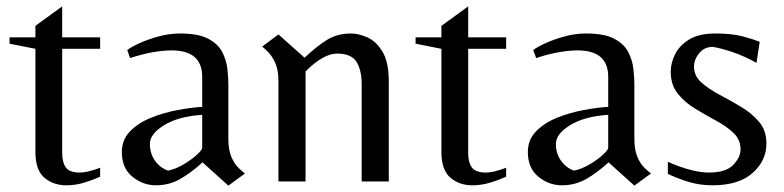

<svg xmlns="http://www.w3.org/2000/svg" viewBox="-20 -569 2458 602"><path d="M188 12Q147 12 119 -12Q91 -36 91 -93V-416L10 -432V-452H91V-488L175 -549V-452H294V-416H175V-88Q175 -60 186.5 -44Q198 -28 230 -28Q244 -28 261 -32.5Q278 -37 294 -43V-15Q272 -5 244.5 3.5Q217 12 188 12Z M696 13 615 -60Q579 -27 544.5 -7.5Q510 12 469 12Q428 12 395 -15Q362 -42 362 -92Q362 -131 388 -157.5Q414 -184 454 -200Q494 -216 537 -224Q580 -232 614 -234V-328Q614 -411 518 -411Q493 -411 460.5 -405.5Q428 -400 388 -387L379 -412Q390 -421 416 -433Q442 -445 476 -454.5Q510 -464 545 -464Q602 -464 633 -447.5Q664 -431 677 -405.5Q690 -380 693 -352.5Q696 -325 696 -303V-133Q696 -99 705.5 -77Q715 -55 727.5 -43Q740 -31 748 -25ZM507 -34Q531 -39 555.5 -53.5Q580 -68 597 -83.5Q614 -99 614 -106V-209Q539 -204 494.5 -176.5Q450 -149 450 -118Q450 -87 466.5 -64.5Q483 -42 507 -34Z M853 0V-314Q853 -349 843.5 -370.5Q834 -392 822 -404.5Q810 -417 802 -423L853 -461L935 -388Q972 -423 1004.5 -443.5Q1037 -464 1081 -464Q1104 -464 1131.5 -452Q1159 -440 1179 -407.5Q1199 -375 1199 -313V0H1114V-303Q1114 -350 1097.5 -375.5Q1081 -401 1037 -401Q994 -401 938 -345V0Z M1461 12Q1420 12 1392 -12Q1364 -36 1364 -93V-416L1283 -432V-452H1364V-488L1448 -549V-452H1567V-416H1448V-88Q1448 -60 1459.5 -44Q1471 -28 1503 -28Q1517 -28 1534 -32.5Q1551 -37 1567 -43V-15Q1545 -5 1517.5 3.5Q1490 12 1461 12Z M1969 13 1888 -60Q1852 -27 1817.5 -7.5Q1783 12 1742 12Q1701 12 1668 -15Q1635 -42 1635 -92Q1635 -131 1661 -157.5Q1687 -184 1727 -200Q1767 -216 1810 -224Q1853 -232 1887 -234V-328Q1887 -411 1791 -411Q1766 -411 1733.5 -405.5Q1701 -400 1661 -387L1652 -412Q1663 -421 1689 -433Q1715 -445 1749 -454.5Q1783 -464 1818 -464Q1875 -464 1906 -447.5Q1937 -431 1950 -405.5Q1963 -380 1966 -352.5Q1969 -325 1969 -303V-133Q1969 -99 1978.5 -77Q1988 -55 2000.5 -43Q2013 -31 2021 -25ZM1780 -34Q1804 -39 1828.5 -53.5Q1853 -68 1870 -83.5Q1887 -99 1887 -106V-209Q1812 -204 1767.5 -176.5Q1723 -149 1723 -118Q1723 -87 1739.5 -64.5Q1756 -42 1780 -34Z M2214 12Q2170 12 2131.5 -1Q2093 -14 2074 -24V-62Q2086 -56 2107.5 -48Q2129 -40 2154.5 -34Q2180 -28 2203 -28Q2256 -28 2279 -52Q2302 -76 2302 -101Q2302 -131 2280 -152Q2258 -173 2225.5 -190.5Q2193 -208 2160 -228Q2127 -248 2105 -275.5Q2083 -303 2083 -344Q2083 -371 2096.5 -398.5Q2110 -426 2140.5 -445Q2171 -464 2223 -464Q2276 -464 2310.5 -454.5Q2345 -445 2362 -438L2352 -372Q2312 -394 2276 -406Q2240 -418 2215 -422Q2188 -422 2172 -402Q2156 -382 2156 -360Q2156 -331 2179 -310.5Q2202 -290 2236 -272Q2270 -254 2303.5 -234Q2337 -214 2360 -187Q2383 -160 2383 -119Q2383 -65 2339.5 -26.5Q2296 12 2214 12Z"/></svg>

Font: Belleza
Style: Regular
Weight: 400
Designer: Eduardo Rodriguez Tunni
Foundry: Eduardo Rodriguez Tunni
Version: Version 1.003; ttfautohint (v1.8.4.7-5d5b)